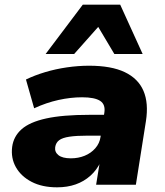

<svg xmlns="http://www.w3.org/2000/svg" viewBox="-20 -790 705 821"><path d="M224 11Q160 11 115 -12.5Q70 -36 48 -75Q26 -114 32 -162Q38 -207 72.5 -237.5Q107 -268 177.5 -283.5Q248 -299 362 -299H445L431 -210H356Q307 -210 277 -205.5Q247 -201 233 -190.5Q219 -180 216 -161Q213 -140 230 -126.5Q247 -113 283 -113Q315 -113 342 -124Q369 -135 387.5 -156Q406 -177 410 -205L426 -307Q432 -343 408.5 -358.5Q385 -374 331 -374Q282 -374 230 -362.5Q178 -351 126 -327L91 -450Q128 -468 173 -481.5Q218 -495 266.5 -502Q315 -509 361 -509Q456 -509 513.5 -481.5Q571 -454 593.5 -401.5Q616 -349 604 -272L561 0H391L407 -99H411Q394 -63 366.5 -38.5Q339 -14 303.5 -1.5Q268 11 224 11ZM175 -559 334 -770H494L590 -559H469L400 -675L297 -559Z"/></svg>

Font: Nunito Sans 10pt SemiExpanded Black
Style: Italic
Weight: 900
Width: 6
Italic angle: -9°
Designer: Vernon Adams
Foundry: Vernon Adams
Version: Version 3.101;gftools[0.9.27]